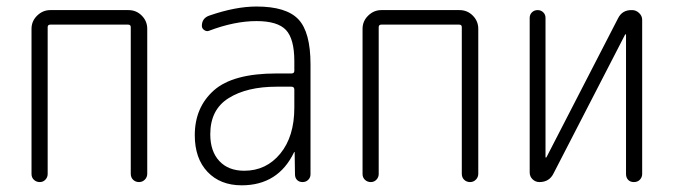

<svg xmlns="http://www.w3.org/2000/svg" viewBox="-20 -550 2040 580"><path d="M75.2 -24.4V-462.9Q75.2 -486.3 92.3 -502.9Q109.4 -519.5 131.8 -519.5H368.2Q391.6 -519.5 408.2 -502.9Q424.8 -486.3 424.8 -462.9V-25.4Q424.8 -14.6 417.5 -7.3Q410.2 0 399.9 0Q389.6 0 382.3 -6.8Q375 -13.7 375 -25.4V-467.8Q375 -475.6 367.2 -475.6H131.8Q124 -475.6 124 -467.8V-24.4Q124 -14.6 117.2 -7.3Q110.4 0 100.1 0Q89.8 0 82.5 -6.8Q75.2 -13.7 75.2 -24.4Z M815.4 -288.1Q725.6 -288.1 670.4 -253.4Q615.2 -218.8 615.2 -144.5Q615.2 -92.8 642.6 -63.5Q669.9 -34.2 717.8 -34.2Q784.2 -34.2 826.7 -85.9Q869.1 -137.7 869.1 -224.6V-279.3Q869.1 -288.1 860.4 -288.1ZM710 9.8Q645.5 9.8 606.9 -30.8Q568.4 -71.3 568.4 -141.6Q568.4 -225.6 626 -276.9Q683.6 -328.1 815.4 -328.1H860.4Q869.1 -328.1 869.1 -335.9V-365.2Q869.1 -432.6 843.8 -459.5Q818.4 -486.3 754.9 -486.3Q688.5 -486.3 611.3 -457Q604.5 -454.1 597.2 -459Q589.8 -463.9 589.8 -471.7Q589.8 -495.1 612.3 -502.9Q691.4 -530.3 754.9 -530.3Q844.7 -530.3 881.3 -491.7Q918 -453.1 918 -355.5V-23.4Q918 -13.7 911.1 -6.8Q904.3 0 894 0Q883.8 0 877.4 -6.3Q871.1 -12.7 871.1 -23.4L870.1 -89.8Q870.1 -90.8 869.1 -90.8Q868.2 -90.8 868.2 -89.8Q820.3 9.8 710 9.8Z M1075.2 -24.4V-462.9Q1075.2 -486.3 1092.3 -502.9Q1109.4 -519.5 1131.8 -519.5H1368.2Q1391.6 -519.5 1408.2 -502.9Q1424.8 -486.3 1424.8 -462.9V-25.4Q1424.8 -14.6 1417.5 -7.3Q1410.2 0 1399.9 0Q1389.6 0 1382.3 -6.8Q1375 -13.7 1375 -25.4V-467.8Q1375 -475.6 1367.2 -475.6H1131.8Q1124 -475.6 1124 -467.8V-24.4Q1124 -14.6 1117.2 -7.3Q1110.4 0 1100.1 0Q1089.8 0 1082.5 -6.8Q1075.2 -13.7 1075.2 -24.4Z M1609.4 0Q1597.7 0 1588.9 -8.3Q1580.1 -16.6 1580.1 -29.3V-496.1Q1580.1 -505.9 1586.9 -512.7Q1593.8 -519.5 1604 -519.5Q1614.3 -519.5 1621.1 -512.7Q1627.9 -505.9 1627.9 -496.1V-75.2Q1627.9 -74.2 1628.9 -74.2Q1630.9 -74.2 1630.9 -75.2L1846.7 -494.1Q1859.4 -520.5 1889.6 -519.5Q1901.4 -519.5 1910.6 -510.7Q1919.9 -502 1919.9 -490.2V-24.4Q1919.9 -14.6 1913.1 -7.3Q1906.2 0 1895 0Q1883.8 0 1877.4 -6.8Q1871.1 -13.7 1871.1 -24.4V-445.3Q1871.1 -446.3 1870.1 -446.3Q1868.2 -446.3 1868.2 -445.3L1652.3 -26.4Q1639.6 0 1609.4 0Z"/></svg>

Font: Rounded Mgen+ 1m light
Style: Regular
Weight: 200
Designer: [Source Han Sans]
Ryoko NISHIZUKA  (kana & ideographs); Paul D. Hunt (Latin, Greek & Cyrillic); Wenlong ZHANG  (bopomofo
Version: Version 1.059.20150602